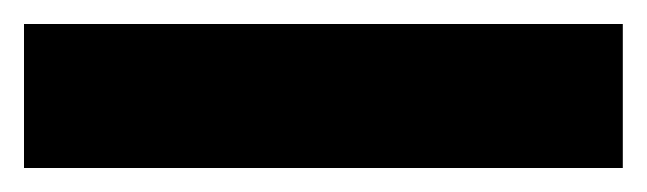

<svg xmlns="http://www.w3.org/2000/svg" viewBox="-22 -900 539 160"><path d="M497 -760H-2V-880H497Z"/></svg>

Font: Noto Sans Khmer ExtraCondensed Black
Style: Regular
Weight: 900
Width: 2
Designer: Danh Hong and the Monotype Design Team
Foundry: Monotype Imaging Inc.
Version: Version 2.004